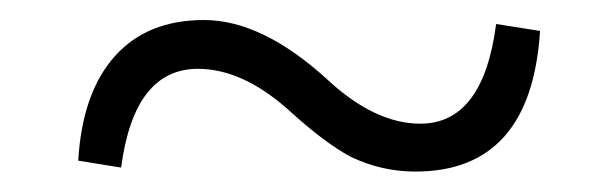

<svg xmlns="http://www.w3.org/2000/svg" viewBox="-20 -460 602 188"><path d="M386.7 -292Q353.5 -292 323.2 -306.6Q297.9 -320.3 265.6 -349.6Q218.8 -392.6 173.8 -392.6Q111.3 -392.6 98.6 -295.9L56.6 -302.7Q60.5 -369.1 92.3 -404.8Q124 -440.4 179.7 -440.4Q236.3 -440.4 299.8 -382.8Q346.7 -338.9 391.6 -338.9Q453.1 -338.9 465.8 -436.5L508.8 -429.7Q500 -292 386.7 -292Z"/></svg>

Font: Bpmf GenRyu Min R
Style: R
Weight: 400
Foundry: But Ko
Version: Version 1.320